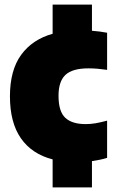

<svg xmlns="http://www.w3.org/2000/svg" viewBox="-20 -690 508 830"><path d="M207.5 120V-1Q118 -24 70.5 -92Q23 -160 23 -273.5Q23 -386.5 71.5 -453Q120 -519.5 207.5 -544V-670H377.5V-557Q411.5 -554.5 443 -548.5V-388Q422.5 -391 402.2 -392.8Q382 -394.5 362 -394.5Q293.5 -394.5 263.2 -366.5Q233 -338.5 233 -276Q233 -208 262.2 -180.8Q291.5 -153.5 350.5 -153.5Q371.5 -153.5 393.5 -157.2Q415.5 -161 443 -168.5V-7.5Q413.5 1.5 377.5 6.5V120Z"/></svg>

Font: Encode Sans Semi Condensed Black
Style: Regular
Weight: 900
Width: 4
Designer: Multiple Designers
Foundry: Impallari Type
Version: Version 3.000; ttfautohint (v1.8.3) -l 8 -r 50 -G 200 -x 14 